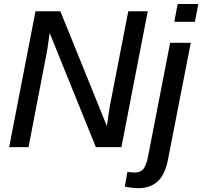

<svg xmlns="http://www.w3.org/2000/svg" viewBox="-20 -745 1024 972"><path d="M211.4 -452.1 124.5 0H26.4L159.7 -688H285.6L521 -106.9Q527.8 -154.3 532.7 -186.3Q537.6 -218.3 542.5 -240.7L629.4 -688H728L594.7 0H465.3L231.4 -578.1Q226.1 -537.1 221.2 -505.6Q216.3 -474.1 211.4 -452.1ZM983.9 -724.6 966.8 -634.8H862.3L879.4 -724.6ZM680.7 207.5Q647.9 207.5 611.8 199.7L625 125Q635.7 126.5 645 127.4Q654.3 128.4 661.6 128.4Q691.9 128.4 706.8 109.1Q721.7 89.8 730 44.4L841.3 -528.3H945.8L830.1 64.5Q815.4 139.2 778.3 173.3Q741.2 207.5 680.7 207.5Z"/></svg>

Font: Arimo Medium
Style: Italic
Weight: 500
Italic angle: -12°
Designer: Steve Matteson
Foundry: Monotype Imaging Inc.
Version: Version 1.33